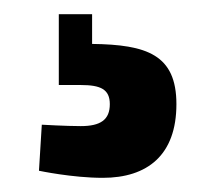

<svg xmlns="http://www.w3.org/2000/svg" viewBox="-20 -21 304 271"><path d="M229 126C229 56 187 42 110 41V-1H63V99H94C122 99 135 105 135 126C135 148 122 157 94 157C73 157 39 155 39 155L35 220C35 220 82 230 125 230C188 230 229 198 229 126Z"/></svg>

Font: RazerF5 SemiBold
Style: Regular
Weight: 600
Foundry: Razer Inc.
Version: Version 2